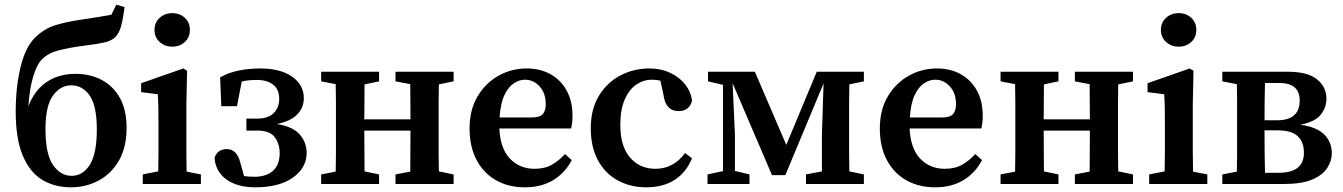

<svg xmlns="http://www.w3.org/2000/svg" viewBox="-20 -785 5728 819"><path d="M283 14Q213 14 160 -18Q107 -50 77 -121.5Q47 -193 47 -309Q47 -413 67.5 -498Q88 -583 128 -623Q167 -662 214.5 -677Q262 -692 332 -702Q393 -711 455 -722L476 -765L511 -755Q506 -710 497.5 -677Q489 -644 472 -627Q456 -611 425.5 -604Q395 -597 345 -591Q276 -582 231 -570.5Q186 -559 159 -532Q137 -510 121.5 -458Q106 -406 101 -332Q128 -401 179.5 -435.5Q231 -470 301 -470Q365 -470 414 -444Q463 -418 491.5 -367Q520 -316 520 -240Q520 -156 487 -99.5Q454 -43 400 -14.5Q346 14 283 14ZM286 -35Q333 -35 363 -82Q393 -129 393 -233Q393 -334 362.5 -377.5Q332 -421 284 -421Q238 -421 206 -377.5Q174 -334 174 -234Q174 -128 206 -81.5Q238 -35 286 -35Z M589 0V-41L655 -54Q656 -91 656 -134.5Q656 -178 656 -210V-257Q656 -298 655.5 -325.5Q655 -353 653 -383L582 -392V-430L762 -493L778 -483L775 -342V-210Q775 -178 775 -134.5Q775 -91 776 -53L837 -41V0ZM715 -586Q683 -586 661 -606Q639 -626 639 -657Q639 -689 661 -709Q683 -729 715 -729Q747 -729 768.5 -709Q790 -689 790 -657Q790 -626 768.5 -606Q747 -586 715 -586Z M1288 -133Q1288 -69 1229.5 -27.5Q1171 14 1069 14Q993 14 946.5 -19Q900 -52 895 -111Q907 -149 948 -149Q991 -149 1006 -88L1021 -34Q1042 -31 1066 -31Q1116 -31 1144.5 -56.5Q1173 -82 1173 -132Q1173 -170 1152.5 -199Q1132 -228 1078 -228H1031V-279H1076Q1124 -279 1147.5 -302.5Q1171 -326 1171 -363Q1171 -404 1145 -424Q1119 -444 1076 -444Q1036 -444 1011 -437L991 -332H924L919 -455Q954 -475 998 -484Q1042 -493 1091 -493Q1176 -493 1226 -458Q1276 -423 1276 -366Q1276 -326 1248 -297Q1220 -268 1161 -256Q1230 -245 1259 -211Q1288 -177 1288 -133Z M1667 -438V-479H1915V-438L1852 -425Q1851 -388 1851 -345Q1851 -302 1851 -269V-210Q1851 -177 1851 -134Q1851 -91 1852 -54L1915 -41V0H1667V-41L1730 -53Q1730 -90 1730.5 -136Q1731 -182 1731 -228H1534Q1534 -182 1534.5 -136Q1535 -90 1535 -54L1597 -41V0H1350V-41L1412 -53Q1413 -90 1413 -133.5Q1413 -177 1413 -210V-269Q1413 -302 1413 -345.5Q1413 -389 1412 -426L1350 -438V-479H1597V-438L1535 -425Q1535 -391 1534.5 -350Q1534 -309 1534 -276H1731Q1731 -309 1730.5 -350Q1730 -391 1730 -426Z M2219 -445Q2195 -445 2171.5 -429.5Q2148 -414 2131.5 -379Q2115 -344 2111 -284H2248Q2284 -284 2296 -299Q2308 -314 2308 -341Q2308 -387 2282 -416Q2256 -445 2219 -445ZM2219 14Q2149 14 2096 -16Q2043 -46 2013 -102.5Q1983 -159 1983 -237Q1983 -317 2017.5 -374.5Q2052 -432 2107.5 -462.5Q2163 -493 2226 -493Q2285 -493 2329 -468Q2373 -443 2397.5 -398Q2422 -353 2422 -292Q2422 -260 2416 -237H2110Q2114 -151 2155.5 -108Q2197 -65 2260 -65Q2304 -65 2334.5 -82.5Q2365 -100 2390 -128L2419 -102Q2390 -47 2339.5 -16.5Q2289 14 2219 14Z M2737 14Q2669 14 2615 -15.5Q2561 -45 2530.5 -101.5Q2500 -158 2500 -238Q2500 -319 2534.5 -376Q2569 -433 2626 -463Q2683 -493 2750 -493Q2799 -493 2838.5 -474.5Q2878 -456 2902.5 -425Q2927 -394 2932 -355Q2920 -311 2875 -311Q2819 -311 2810 -381L2797 -441Q2788 -443 2779 -444Q2770 -445 2761 -445Q2725 -445 2694.5 -424.5Q2664 -404 2645 -361Q2626 -318 2626 -252Q2626 -161 2667.5 -113Q2709 -65 2776 -65Q2816 -65 2848 -83Q2880 -101 2902 -132L2932 -110Q2907 -49 2857.5 -17.5Q2808 14 2737 14Z M2998 0V-41L3064 -55V-423L3000 -438V-479H3200L3334 -167L3464 -479H3665V-438L3603 -425Q3602 -388 3602 -345Q3602 -302 3602 -269V-210Q3602 -177 3602 -134Q3602 -91 3603 -54L3665 -41V0H3418V-41L3486 -54V-211L3493 -429L3330 -38H3273L3105 -430L3115 -210V-56L3177 -41V0Z M3969 -445Q3945 -445 3921.5 -429.5Q3898 -414 3881.5 -379Q3865 -344 3861 -284H3998Q4034 -284 4046 -299Q4058 -314 4058 -341Q4058 -387 4032 -416Q4006 -445 3969 -445ZM3969 14Q3899 14 3846 -16Q3793 -46 3763 -102.5Q3733 -159 3733 -237Q3733 -317 3767.5 -374.5Q3802 -432 3857.5 -462.5Q3913 -493 3976 -493Q4035 -493 4079 -468Q4123 -443 4147.5 -398Q4172 -353 4172 -292Q4172 -260 4166 -237H3860Q3864 -151 3905.5 -108Q3947 -65 4010 -65Q4054 -65 4084.5 -82.5Q4115 -100 4140 -128L4169 -102Q4140 -47 4089.5 -16.5Q4039 14 3969 14Z M4565 -438V-479H4813V-438L4750 -425Q4749 -388 4749 -345Q4749 -302 4749 -269V-210Q4749 -177 4749 -134Q4749 -91 4750 -54L4813 -41V0H4565V-41L4628 -53Q4628 -90 4628.5 -136Q4629 -182 4629 -228H4432Q4432 -182 4432.5 -136Q4433 -90 4433 -54L4495 -41V0H4248V-41L4310 -53Q4311 -90 4311 -133.5Q4311 -177 4311 -210V-269Q4311 -302 4311 -345.5Q4311 -389 4310 -426L4248 -438V-479H4495V-438L4433 -425Q4433 -391 4432.5 -350Q4432 -309 4432 -276H4629Q4629 -309 4628.5 -350Q4628 -391 4628 -426Z M4882 0V-41L4948 -54Q4949 -91 4949 -134.5Q4949 -178 4949 -210V-257Q4949 -298 4948.5 -325.5Q4948 -353 4946 -383L4875 -392V-430L5055 -493L5071 -483L5068 -342V-210Q5068 -178 5068 -134.5Q5068 -91 5069 -53L5130 -41V0ZM5008 -586Q4976 -586 4954 -606Q4932 -626 4932 -657Q4932 -689 4954 -709Q4976 -729 5008 -729Q5040 -729 5061.5 -709Q5083 -689 5083 -657Q5083 -626 5061.5 -606Q5040 -586 5008 -586Z M5194 -438V-479H5473Q5558 -479 5598 -446.5Q5638 -414 5638 -364Q5638 -326 5613.5 -295.5Q5589 -265 5527 -253Q5598 -243 5629.5 -210.5Q5661 -178 5661 -131Q5661 -99 5641.5 -68.5Q5622 -38 5577 -19Q5532 0 5453 0H5194V-41L5256 -53Q5257 -90 5257 -133.5Q5257 -177 5257 -210V-269Q5257 -302 5257 -345.5Q5257 -389 5256 -426ZM5374 -210Q5374 -176 5374.5 -131Q5375 -86 5376 -48H5434Q5542 -48 5542 -133Q5542 -180 5515 -204.5Q5488 -229 5430 -229H5374ZM5437 -431H5376Q5375 -397 5374.5 -354.5Q5374 -312 5374 -272H5427Q5477 -272 5500.5 -293.5Q5524 -315 5524 -356Q5524 -431 5437 -431Z"/></svg>

Font: Source Serif Pro Semibold
Style: Regular
Weight: 600
Designer: Frank Grießhammer
Foundry: Adobe Systems Incorporated
Version: Version 3.000;hotconv 1.0.109;makeotfexe 2.5.65596